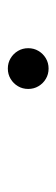

<svg xmlns="http://www.w3.org/2000/svg" viewBox="153 -544 144 490"><g transform="rotate(90 225.0 -299.0)"><path d="M155 -247Q140.5 -247 128.8 -254Q117 -261 110 -272.8Q103 -284.5 103 -299Q103 -313.5 110 -325.2Q117 -337 128.8 -344Q140.5 -351 155 -351Q169.5 -351 181.2 -344Q193 -337 200 -325.2Q207 -313.5 207 -299Q207 -284.5 200 -272.8Q193 -261 181.2 -254Q169.5 -247 155 -247Z"/></g></svg>

Font: League Mono Thin Condensed
Style: Regular
Weight: 100
Width: 1
Designer: Tyler Finck
Foundry: The League of Moveable Type / Tyler Finck
Version: Version 2.300;RELEASE